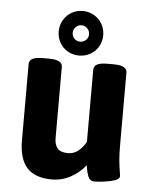

<svg xmlns="http://www.w3.org/2000/svg" viewBox="-49 -691 582 740"><g transform="rotate(5 241.5 -321.5)"><path d="M51.3 0ZM51.3 -133.8V-428.2Q51.3 -441.9 64 -448.7Q76.7 -455.6 103.5 -455.6H127.4Q154.3 -455.6 167 -448.7Q179.7 -441.9 179.7 -428.2V-153.3Q179.7 -126.5 191.9 -112.8Q204.1 -99.1 231.9 -99.1Q255.9 -99.1 273.7 -114.5Q291.5 -129.9 301.3 -149.4V-428.2Q301.3 -441.9 314 -448.7Q326.7 -455.6 353.5 -455.6H377.4Q404.3 -455.6 417 -448.7Q429.7 -441.9 429.7 -428.2V-153.3Q429.7 -112.3 431.9 -89.1Q434.1 -65.9 437.5 -45.9Q439.9 -32.7 439.9 -27.3Q439.9 -17.6 421.9 -11.2Q403.8 -4.9 380.6 -2Q357.4 1 343.3 1Q327.6 1 321 -11.5Q314.5 -23.9 310.5 -46.9L308.1 -59.1Q287.6 -31.2 253.2 -12Q218.8 7.3 179.2 7.3Q113.8 7.3 82.5 -27.1Q51.3 -61.5 51.3 -133.8ZM155.8 -563.5Q155.8 -587.4 167.2 -607.2Q178.7 -627 198.2 -638.4Q217.8 -649.9 241.7 -649.9Q265.6 -649.9 285.4 -638.4Q305.2 -627 316.7 -607.2Q328.1 -587.4 328.1 -563.5Q328.1 -539.6 316.7 -519.8Q305.2 -500 285.4 -488.8Q265.6 -477.5 241.7 -477.5Q217.8 -477.5 198.2 -488.8Q178.7 -500 167.2 -519.8Q155.8 -539.6 155.8 -563.5ZM273.4 -562.5Q273.4 -575.7 263.9 -585.2Q254.4 -594.7 241.7 -594.7Q228.5 -594.7 219.2 -585.2Q210 -575.7 210 -562.5Q210 -549.3 219.2 -540.3Q228.5 -531.2 241.7 -531.2Q254.9 -531.2 264.2 -540.3Q273.4 -549.3 273.4 -562.5Z"/></g></svg>

Font: Jaldi
Style: Bold
Weight: 400
Designer: Pablo Cosgaya and Nicolas Silva
Foundry: Omnibus-Type
Version: Version 1.007